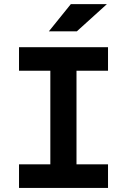

<svg xmlns="http://www.w3.org/2000/svg" viewBox="-20 -926 626 946"><path d="M73.7 0V-116.2H228V-577.6H73.7V-693.4H512.2V-577.6H356.9V-116.2H512.2V0ZM220.7 -771.5 329.1 -905.8H506.8L358.4 -771.5Z"/></svg>

Font: Cascadia Code NF
Style: Bold
Weight: 700
Monospace: yes
Designer: Aaron Bell
Foundry: Saja Typeworks
Version: Version 2404.023; ttfautohint (v1.8.4)